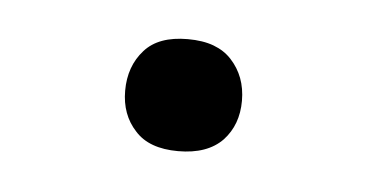

<svg xmlns="http://www.w3.org/2000/svg" viewBox="-25 -436 312 160"><g transform="rotate(5 130.5 -356.0)"><path d="M79.1 -356Q79.1 -376.5 91.3 -390.1Q103 -403.3 127.4 -403.3Q140.1 -403.3 149.2 -399.9Q158.2 -396.5 164.1 -390.1Q170.4 -383.3 173.6 -374.8Q176.8 -366.2 176.8 -356Q176.8 -335.9 164.6 -322.8Q151.9 -309.6 127.4 -309.6Q103 -309.6 91.3 -322.8Q79.1 -335.9 79.1 -356Z"/></g></svg>

Font: Vazir Light
Style: Light
Weight: 300
Designer: Saber Rastikerdar
Foundry: Saber Rastikerdar
Version: Version 30.0.0